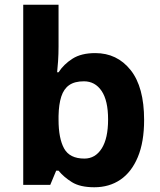

<svg xmlns="http://www.w3.org/2000/svg" viewBox="-20 -831 673 810"><path d="M227 -634Q227 -603 225 -573Q223 -543 221 -526H227Q249 -560 286 -583.5Q323 -607 382 -607Q474 -607 531 -535.5Q588 -464 588 -325Q588 -232 561.5 -168.5Q535 -105 488 -73Q441 -41 378 -41Q318 -41 283.5 -62.5Q249 -84 227 -111H217L192 -51H78V-811H227ZM334 -488Q295 -488 272 -472Q249 -456 238.5 -423.5Q228 -391 227 -342V-326Q227 -247 250.5 -204.5Q274 -162 336 -162Q382 -162 409 -204.5Q436 -247 436 -327Q436 -407 408.5 -447.5Q381 -488 334 -488Z"/></svg>

Font: Noto Sans Tamil UI
Style: Regular
Weight: 400
Designer: Jelle Bosma - Monotype Design Team
Foundry: Monotype Imaging Inc.
Version: Version 2.004